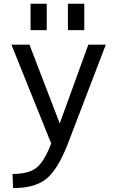

<svg xmlns="http://www.w3.org/2000/svg" viewBox="-20 -759 602 1009"><path d="M140.6 -600.6V-739.3H225.6V-600.6ZM336.9 -600.6V-739.3H422.9V-600.6ZM293.9 -110.4 444.3 -524.4H536.1L335.9 -2Q284.2 130.9 224.1 180.2Q164.1 229.5 48.8 229.5L45.9 155.3Q129.9 155.3 171.4 122.6Q212.9 89.8 249 -4.9L40 -524.4H134.8Z"/></svg>

Font: Gen Shin Gothic Regular
Style: Regular
Weight: 400
Designer: [Source Han Sans]
Ryoko NISHIZUKA  (kana & ideographs); Paul D. Hunt (Latin, Greek & Cyrillic); Wenlong ZHANG  (bopomofo
Version: Version 1.002.20150607